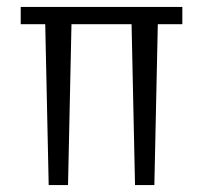

<svg xmlns="http://www.w3.org/2000/svg" viewBox="-20 -536 588 556"><path d="M361 -466H187L177 0H121L111 -466H40V-516H508V-466H437L427 0H371Z"/></svg>

Font: Combo
Style: Regular
Weight: 400
Designer: Eduardo Rodriguez Tunni
Foundry: Eduardo Rodriguez Tunni
Version: Version 1.001